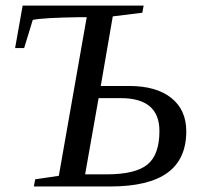

<svg xmlns="http://www.w3.org/2000/svg" viewBox="-20 -675 716 695"><path d="M344.7 -363.8H447.8Q545.4 -363.8 599.9 -320.6Q654.3 -277.3 654.3 -199.7Q654.3 -99.1 586.2 -49.6Q518.1 0 378.4 0H102.5L107.4 -25.9L192.9 -38.6L293.9 -612.8H269Q135.3 -610.8 98.6 -603L67.4 -501H34.7L62 -654.8H500L495.1 -628.9L388.2 -615.7ZM336.9 -319.8 288.1 -43.9H365.2Q470.7 -43.9 513.9 -79.6Q557.1 -115.2 557.1 -200.7Q557.1 -319.8 417 -319.8Z"/></svg>

Font: Liberation Serif
Style: Italic
Weight: 400
Italic angle: -16.333°
Designer: Steve Matteson
Foundry: Ascender Corporation
Version: Version 2.1.5